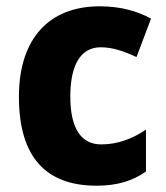

<svg xmlns="http://www.w3.org/2000/svg" viewBox="-20 -579 525 609"><path d="M286 10C352 10 400 -5 443 -35V-168C399 -138 352 -121 301 -121C239 -121 203 -169 203 -273C203 -376 238 -429 299 -429C337 -429 372 -417 413 -398L459 -520C415 -544 362 -559 296 -559C138 -559 40 -459 40 -272C40 -77 129 10 286 10Z"/></svg>

Font: Noto Sans Arabic UI SmCn XBd
Style: Regular
Weight: 800
Width: 4
Designer: Monotype Design Team, Nadine Chahine and Nizar Qandah
Foundry: Monotype Imaging Inc.
Version: Version 2.010